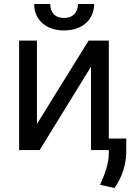

<svg xmlns="http://www.w3.org/2000/svg" viewBox="-20 -748 700 957"><path d="M164.1 -130V-545.5H75.3V0H177.6L433.6 -415.5V0H522.4V12.8C522.4 68.2 503.2 117.2 479 173.3L550.8 189.3C589.1 134.2 608 74.2 609.4 10.7V-57.5H522.4V-545.5H421.5ZM150.2 -728C150.2 -650.6 208.1 -596.2 299 -596.2C391.3 -596.2 448.9 -650.6 449.2 -728H368.6C368.6 -691.4 348.7 -658.7 299 -658.7C248.9 -658.7 230.5 -691.4 230.5 -728Z"/></svg>

Font: Margiela Sans Text
Style: Regular
Weight: 400
Designer: Stefan Endress, Andreas Faust
Version: Version 1.100;FEAKit 1.0